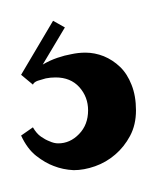

<svg xmlns="http://www.w3.org/2000/svg" viewBox="-20 -26 149 182"><path d="M30.3 -6.3 41.5 0 20.5 35.2Q27.3 31.2 34.4 28.8Q41.5 26.4 47.4 25.4Q54.2 23.9 61 23.9Q69.8 23.9 78.4 27.3Q86.9 30.8 93.8 37.4Q100.6 43.9 104.7 54.4Q108.9 64.9 108.9 78.6Q108.9 92.3 103.3 102.8Q97.7 113.3 89.1 120.6Q80.6 127.9 70.1 131.6Q59.6 135.3 49.8 135.3Q39.6 134.8 30.8 131.3Q22.9 128.4 14.4 121.8Q5.9 115.2 0 102.5L11.2 94.7Q14.6 100.6 18.8 103.5Q22.9 106.4 26.9 107.9Q31.2 109.9 35.2 109.9Q46.4 109.9 54.9 101.1Q63.5 92.3 63.5 78.6Q63.5 65.9 55.2 56.6Q46.9 47.4 32.7 47.4Q27.8 47.4 23.4 48.3Q19.5 49.3 15.9 50.5Q12.2 51.8 11.2 54.2L0 44.9Z"/></svg>

Font: Redressed
Style: Regular
Weight: 400
Designer: Astigmatic (AOETI)
Foundry: Astigmatic (AOETI)
Version: Version 1.000